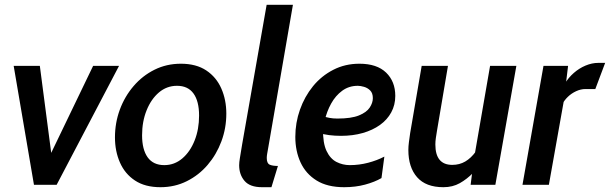

<svg xmlns="http://www.w3.org/2000/svg" viewBox="-20 -770 2542 800"><path d="M121.5 0 37 -495.5H146L200.5 -78.5L169.5 -83.5L368 -495.5H476L216 0Z M648.5 10Q584.5 10 542.5 -17.8Q500.5 -45.5 479.8 -92.8Q459 -140 459 -197.5Q459 -258 479.2 -313Q499.5 -368 536.5 -411.2Q573.5 -454.5 623.8 -479.5Q674 -504.5 733.5 -504.5Q797.5 -504.5 839.5 -476.5Q881.5 -448.5 902.2 -401.2Q923 -354 923 -296.5Q923 -236 902.5 -181Q882 -126 845.2 -83Q808.5 -40 758.2 -15Q708 10 648.5 10ZM664.5 -82Q707 -82 739.8 -110Q772.5 -138 791 -184.8Q809.5 -231.5 809.5 -288.5Q809.5 -348.5 786.2 -380.5Q763 -412.5 717.5 -412.5Q675 -412.5 642.2 -384.8Q609.5 -357 590.8 -310.2Q572 -263.5 572 -206.5Q572 -147 595.2 -114.5Q618.5 -82 664.5 -82Z M1071.5 10Q1021.5 10 999 -16.2Q976.5 -42.5 976.5 -81.5Q976.5 -93 979.5 -111.2Q982.5 -129.5 989 -169L1091 -750H1200.5L1098.5 -159.5Q1095 -139 1093.2 -129.2Q1091.5 -119.5 1091.5 -112Q1091.5 -89.5 1103.5 -84Q1115.5 -78.5 1138 -78.5L1111 10Z M1320.5 -287.5Q1338 -281.5 1352.8 -278.8Q1367.5 -276 1386 -276Q1443.5 -276 1475.5 -289Q1507.5 -302 1520.5 -321.8Q1533.5 -341.5 1533.5 -361Q1533.5 -382 1522.5 -393Q1511.5 -404 1496.8 -408.2Q1482 -412.5 1471 -412.5Q1434 -412.5 1406 -392Q1378 -371.5 1359.8 -338.5Q1341.5 -305.5 1333 -267.5L1326 -231.5Q1325 -174 1340.5 -141.2Q1356 -108.5 1382 -95.2Q1408 -82 1437.5 -82Q1476.5 -82 1513.8 -91.8Q1551 -101.5 1581.5 -117.5L1569.5 -28Q1541 -11.5 1501.2 -0.8Q1461.5 10 1414 10Q1344 10 1299 -18Q1254 -46 1232.2 -93.5Q1210.5 -141 1210.5 -199.5Q1210.5 -258.5 1229.8 -313Q1249 -367.5 1284.2 -410.8Q1319.5 -454 1368.8 -479.2Q1418 -504.5 1477.5 -504.5Q1550.5 -504.5 1588.8 -467.5Q1627 -430.5 1627 -370.5Q1627 -332.5 1610.2 -301.8Q1593.5 -271 1563 -249.2Q1532.5 -227.5 1491.5 -215.8Q1450.5 -204 1401 -204Q1375 -204 1351.5 -207Q1328 -210 1313 -215.5Z M1827.5 10Q1754.5 10 1718 -31.5Q1681.5 -73 1681.5 -145Q1681.5 -160 1683.8 -177.8Q1686 -195.5 1689 -215.5L1737 -495.5H1846.5L1801 -226.5Q1798 -209 1796 -194.8Q1794 -180.5 1794 -168Q1794 -83 1864.5 -83Q1894.5 -83 1918.5 -97Q1942.5 -111 1962.5 -138.5L1951.5 -50Q1925.5 -23.5 1895.8 -6.8Q1866 10 1827.5 10ZM1941 0 1953.5 -100.5 2022 -495.5H2131.5L2044 0Z M2157 0 2244.5 -495.5H2347L2329.5 -351L2267 0ZM2323 -335.5 2334 -422Q2348.5 -446.5 2370.8 -466Q2393 -485.5 2419.8 -496.8Q2446.5 -508 2473 -508H2501.5L2460.5 -399H2419.5Q2400 -399 2380.5 -390Q2361 -381 2346 -366.5Q2331 -352 2323 -335.5Z"/></svg>

Font: Cabin SemiCondensedSemiBold
Style: Italic
Weight: 600
Width: 4
Italic angle: -10°
Designer: Pablo Impallari
Foundry: Pablo Impallari. http://www.impallari.com Igino Marini. http://www.ikern.com
Version: Version 3.001